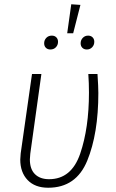

<svg xmlns="http://www.w3.org/2000/svg" viewBox="-20 -869 546 900"><path d="M441 -433Q441 -243 389 -116Q337 11 206 11Q144 11 109.5 -25Q75 -61 75 -121Q75 -130 77 -150L130 -522H174L122 -149Q120 -129 120 -122Q120 -76 144 -52.5Q168 -29 210 -29Q315 -29 356 -149Q397 -269 397 -435Q397 -480 394 -522H437Q441 -462 441 -433ZM314 -849 357 -846 323 -713H295ZM252 -673Q252 -658 242 -647.5Q232 -637 216 -637Q203 -637 195 -645Q187 -653 187 -666Q187 -681 197 -691.5Q207 -702 223 -702Q236 -702 244 -694Q252 -686 252 -673ZM422 -673Q422 -658 412 -647.5Q402 -637 387 -637Q374 -637 366 -645Q358 -653 358 -666Q358 -681 368 -691.5Q378 -702 393 -702Q406 -702 414 -694Q422 -686 422 -673Z"/></svg>

Font: Fira Sans Condensed ExtraLight
Style: Italic
Weight: 275
Width: 3
Italic angle: -8°
Designer: Carrois Corporate & Edenspiekermann AG
Foundry: Carrois Corporate GbR & Edenspiekermann AG
Version: Version 4.203